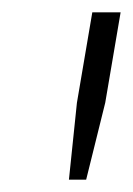

<svg xmlns="http://www.w3.org/2000/svg" viewBox="-20 -706 216 312"><path d="M92 -414 105 -539 130 -686H176L151 -539L120 -414Z"/></svg>

Font: Archivo Condensed Thin
Style: Italic
Weight: 250
Width: 3
Italic angle: -10°
Designer: Hector Gatti
Foundry: Omnibus-Type
Version: Version 2.001